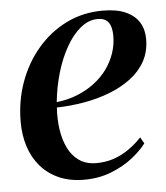

<svg xmlns="http://www.w3.org/2000/svg" viewBox="-44 -557 526 607"><g transform="rotate(-5 219.0 -253.0)"><path d="M398.5 -87.5Q382.5 -66 353.8 -43.2Q325 -20.5 285.8 -5Q246.5 10.5 199.5 10.5Q154 10.5 119.2 -5Q84.5 -20.5 61.2 -47.8Q38 -75 26.5 -111Q15 -147 15 -188.5Q15 -255 36.2 -314.2Q57.5 -373.5 96.5 -419.2Q135.5 -465 188.2 -491Q241 -517 304 -517Q348 -517 376.5 -504.2Q405 -491.5 419 -469Q433 -446.5 433 -416Q433 -376 416 -345.2Q399 -314.5 369.2 -292.2Q339.5 -270 301.2 -255.2Q263 -240.5 219.8 -233Q176.5 -225.5 133 -224.5Q130.5 -189 135.2 -155.5Q140 -122 152.8 -95.8Q165.5 -69.5 187.8 -54Q210 -38.5 242.5 -38.5Q272 -38.5 297.8 -47.2Q323.5 -56 346 -71.8Q368.5 -87.5 387 -107.5ZM286 -492Q257 -492 231.5 -471.2Q206 -450.5 185.8 -415Q165.5 -379.5 152.2 -334.8Q139 -290 134 -241.5Q170 -245.5 200.2 -257.8Q230.5 -270 254.8 -288.5Q279 -307 295.8 -330.2Q312.5 -353.5 321.5 -380Q330.5 -406.5 330.5 -434.5Q330.5 -463.5 319.8 -477.8Q309 -492 286 -492Z"/></g></svg>

Font: Merriweather 144pt Medium
Style: Italic
Weight: 500
Italic angle: -7.8°
Version: Version 2.101